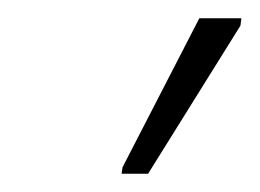

<svg xmlns="http://www.w3.org/2000/svg" viewBox="-20 -796 284 210"><path d="M113 -606H142L243 -768L244 -776H198L114 -613Z"/></svg>

Font: Noto Sans ExtraLight
Style: Italic
Weight: 200
Italic angle: -12°
Designer: Monotype Design Team
Foundry: Monotype Imaging Inc.
Version: Version 2.013